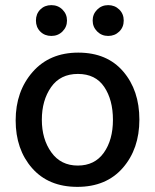

<svg xmlns="http://www.w3.org/2000/svg" viewBox="-20 -719 604 748"><path d="M223.5 -681.5Q241 -664 241 -639Q241 -614 223.5 -596.5Q206 -579 180 -579Q154 -579 137 -596Q120 -613 120 -639Q120 -665 137 -682Q154 -699 180 -699Q206 -699 223.5 -681.5ZM444.5 -682Q462 -665 462 -639Q462 -613 444.5 -596Q427 -579 401.5 -579Q376 -579 358.5 -596.5Q341 -614 341 -639Q341 -664 358.5 -681.5Q376 -699 401.5 -699Q427 -699 444.5 -682ZM283.5 -431Q215 -431 179 -379.5Q143 -328 143 -252.5Q143 -177 180 -125.5Q217 -74 283 -74Q349 -74 384.5 -124Q420 -174 420 -252Q420 -330 386 -380.5Q352 -431 283.5 -431ZM460 -440.5Q523 -367 523 -253Q523 -139 458.5 -65Q394 9 281.5 9Q169 9 105 -64Q41 -137 41 -250Q41 -363 107 -438.5Q173 -514 285 -514Q397 -514 460 -440.5Z"/></svg>

Font: Hind Mysuru Medium
Style: Regular
Weight: 500
Designer: Manushi Parikh, Hitesh Malaviya
Foundry: Indian Type Foundry
Version: Version 0.703;PS 1.0;hotconv 1.0.86;makeotf.lib2.5.63406